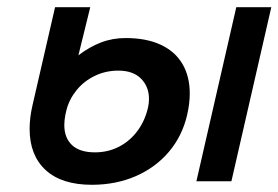

<svg xmlns="http://www.w3.org/2000/svg" viewBox="-20 -508 780 538"><path d="M63 -147Q63 -177.7 70.8 -211.9L134.3 -487.8H232.9L199.7 -353Q230.5 -376.5 262.7 -388.9Q294.9 -401.4 332 -401.4Q390.1 -401.4 430.4 -382.6Q470.7 -363.8 491.2 -328.9Q511.7 -293.9 511.7 -246.1Q511.7 -217.8 504.4 -186Q490.7 -127 453.4 -82.8Q416 -38.6 360.4 -14.4Q304.7 9.8 237.3 9.8Q152.8 9.8 107.9 -31.5Q63 -72.8 63 -147ZM530.3 0 642.1 -487.8H740.2L628.4 0ZM394.5 -205.6Q397.5 -218.3 397.5 -230.5Q397.5 -265.1 375.2 -287.6Q353 -310.1 311.5 -310.1Q275.9 -310.1 245.6 -295.4Q215.3 -280.8 194.8 -255.6Q174.3 -230.5 166.5 -200.7L163.1 -186Q160.2 -170.9 160.2 -157.7Q160.2 -121.6 181.9 -101.3Q203.6 -81.1 246.1 -81.1Q283.2 -81.1 314 -97.2Q344.7 -113.3 365.5 -141.6Q386.2 -169.9 394.5 -205.6Z"/></svg>

Font: Acari Sans SemiBold
Style: Italic
Weight: 600
Italic angle: -13°
Designer: Alfredo Marco Pradil and Stefan Peev
Foundry: Hanken Design Co.
Version: Version 1.045;January 11, 2019;FontCreator 11.5.0.2425 64-bi